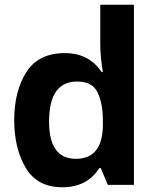

<svg xmlns="http://www.w3.org/2000/svg" viewBox="-20 -780 640 810"><path d="M187 -267Q187 -436 305 -436Q370 -436 392 -389.5Q414 -343 414 -271V-255Q414 -110 300 -110Q187 -110 187 -267ZM399 -71H405L435 0H545V-760H403V-596Q403 -564 406 -535.5Q409 -507 414 -476H409Q355 -556 254 -556Q142 -556 91 -475.5Q40 -395 40 -273Q40 -154 88.5 -72Q137 10 243 10Q348 10 399 -71Z"/></svg>

Font: Noto Sans Mono UI
Style: Bold
Weight: 700
Designer: Monotype Design team
Foundry: Monotype Imaging Inc.
Version: 1.000